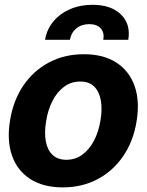

<svg xmlns="http://www.w3.org/2000/svg" viewBox="-20 -782 621 812"><path d="M245.7 10.5Q162.1 10.4 107.4 -25.2Q52.6 -60.8 30.6 -124.6Q8.5 -188.3 22.5 -273Q36.1 -357 78.6 -419.9Q121.1 -482.7 186.7 -517.7Q252.3 -552.7 334.8 -552.7Q417.9 -552.7 472.5 -517.1Q527.1 -481.5 549.5 -417.6Q571.8 -353.7 557.6 -268.8Q544.1 -185.2 501.4 -122.3Q458.7 -59.5 393.3 -24.6Q327.9 10.4 245.7 10.5ZM260.7 -106.2Q299 -106.4 328.6 -128.2Q358.2 -150 377.8 -187.8Q397.5 -225.7 405.1 -273.6Q413 -320.9 406.3 -357.9Q399.7 -394.8 378.2 -416.1Q356.7 -437.4 319.3 -437.1Q281.2 -437.4 251.4 -415.4Q221.6 -393.5 202.1 -355.5Q182.6 -317.6 175 -269.3Q167.1 -222.6 173.5 -185.6Q179.9 -148.6 201.6 -127.5Q223.3 -106.4 260.7 -106.2ZM170.5 -613.7Q177.9 -657.9 205.6 -691.2Q233.3 -724.4 276.1 -743.1Q318.8 -761.7 371.1 -761.7Q449.7 -761.7 491.6 -720.8Q533.4 -680 522.5 -613.7H416.8Q422.2 -643.9 406 -661.9Q389.8 -679.9 357.6 -679.9Q324.8 -679.9 302.9 -661.9Q281 -643.9 275.6 -613.7Z"/></svg>

Font: Inter Tight
Style: Italic
Weight: 400
Italic angle: -9.39999°
Designer: Rasmus Andersson
Foundry: rsms
Version: Version 3.002